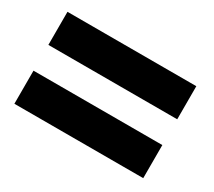

<svg xmlns="http://www.w3.org/2000/svg" viewBox="-77 -592 683 613"><g transform="rotate(30 265.0 -285.5)"><path d="M21 -333H496V-455H21ZM21 -116H496V-238H21Z"/></g></svg>

Font: TitilliumText22L
Style: 999 wt
Weight: 900
Designer: Campivisivi
Foundry: Campivisivi
Version: 1.000